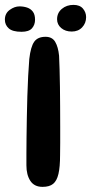

<svg xmlns="http://www.w3.org/2000/svg" viewBox="-54 -740 364 767"><path d="M116 6.5Q83 6.5 67.2 -17.5Q51.5 -41.5 51.5 -79.5Q51.5 -95.5 51.5 -124.5Q51.5 -153.5 52 -191Q52.5 -228.5 53.2 -270.5Q54 -312.5 55.2 -355Q56.5 -397.5 58.5 -436Q60.5 -474.5 63 -504.5Q68.5 -553 82.5 -573Q96.5 -593 128 -593Q154.5 -593 166.5 -572.8Q178.5 -552.5 182 -517.5Q183 -496 184 -463.5Q185 -431 185.5 -392.5Q186 -354 186.2 -313.8Q186.5 -273.5 186.5 -236.2Q186.5 -199 186.5 -168.8Q186.5 -138.5 186 -120.5Q186 -73 179.5 -45.2Q173 -17.5 158.2 -5.5Q143.5 6.5 116 6.5ZM32 -613Q-4 -613 -19.2 -626.8Q-34.5 -640.5 -34.5 -661.5Q-34.5 -686.5 -15.2 -700.5Q4 -714.5 24 -714.5Q40 -714.5 54.2 -709.8Q68.5 -705 77.2 -693.5Q86 -682 86 -661Q86 -641 73.8 -627Q61.5 -613 32 -613ZM232.5 -614Q207 -614 190.5 -628Q174 -642 174 -663Q174 -688.5 193 -704.5Q212 -720.5 239.5 -720.5Q265 -720.5 277.5 -705.5Q290 -690.5 290 -671.5Q290 -647.5 274.2 -630.8Q258.5 -614 232.5 -614Z"/></svg>

Font: Gluten Thin
Style: Regular
Weight: 400
Version: Version 1.300